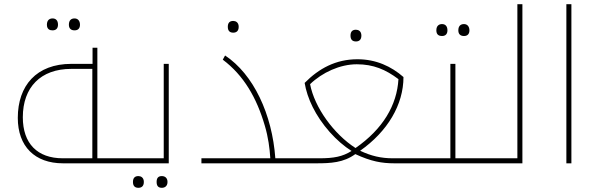

<svg xmlns="http://www.w3.org/2000/svg" viewBox="-20 -780 2849 917"><path d="M231 -635C248 -635 257 -645 257 -662C257 -682 247 -692 231 -692C219 -692 204 -686 204 -662C204 -639 219 -635 231 -635ZM336 -635C354 -635 362 -646 362 -662C362 -679 353 -692 336 -692C319 -692 309 -682 309 -662C309 -644 319 -635 336 -635Z M281 0H548C551 0 553 -2 553 -5V-20C553 -23 551 -24 548 -24H445V-552H422V-475H321C154 -475 65 -371 65 -217C65 -81 146 0 281 0ZM421 -24H280C158 -24 89 -95 89 -220C89 -363 174 -451 320 -451H421Z M641 117C655 117 667 110 667 89C667 67 652 61 641 61C625 61 615 69 615 89C615 109 625 117 641 117ZM753 117C767 117 780 109 780 89C780 69 767 61 753 61C737 61 728 69 728 89C728 109 737 117 753 117Z M538 0H786V-475H762V-24H538C535 -24 533 -23 533 -20V-5C533 -2 535 0 538 0Z M1094 -624C1108 -624 1120 -631 1120 -652C1120 -674 1105 -680 1094 -680C1078 -680 1068 -672 1068 -652C1068 -632 1078 -624 1094 -624Z M942 -24V0H1385C1388 0 1390 -2 1390 -5V-20C1390 -23 1388 -24 1385 -24H1295C1280 -234 1191 -425 1055 -515L1044 -495C1144 -420 1206 -313 1245 -179C1261 -125 1268 -72 1271 -24Z M1680 -582C1694 -582 1706 -589 1706 -610C1706 -632 1691 -638 1680 -638C1664 -638 1654 -630 1654 -610C1654 -590 1664 -582 1680 -582Z M1863 0H1969C1972 0 1974 -2 1974 -5V-20C1974 -23 1972 -24 1969 -24H1856C1800 -24 1753 -35 1700 -60C1831 -152 1907 -280 1907 -412C1849 -463 1776 -497 1687 -497C1584 -497 1503 -453 1435 -384C1447 -311 1486 -227 1555 -149C1588 -112 1624 -81 1659 -59C1616 -32 1575 -24 1505 -24H1375C1372 -24 1370 -23 1370 -20V-5C1370 -2 1372 0 1375 0H1491C1559 0 1621 -3 1677 -44C1752 -9 1804 0 1863 0ZM1678 -73C1574 -140 1482 -267 1461 -378C1519 -434 1604 -473 1684 -473C1763 -473 1822 -448 1883 -402C1876 -278 1809 -164 1678 -73Z M2091 -608C2108 -608 2117 -618 2117 -635C2117 -655 2107 -665 2091 -665C2079 -665 2064 -659 2064 -635C2064 -612 2079 -608 2091 -608ZM2196 -608C2214 -608 2222 -619 2222 -635C2222 -652 2213 -665 2196 -665C2179 -665 2169 -655 2169 -635C2169 -617 2179 -608 2196 -608Z M1959 0H2307C2310 0 2312 -2 2312 -5V-20C2312 -23 2310 -24 2307 -24H2155V-475H2131V-24H1959C1956 -24 1954 -23 1954 -20V-5C1954 -2 1956 0 1959 0Z M2297 0H2475V-760H2451V-24H2297C2294 -24 2292 -23 2292 -20V-5C2292 -2 2294 0 2297 0Z M2685 -760V0H2709V-760Z"/></svg>

Font: Noto Kufi Arabic Thin
Style: Regular
Weight: 100
Designer: Monotype Design Team, David Williams, Khaled Hosny
Foundry: Google LLC
Version: Version 2.109